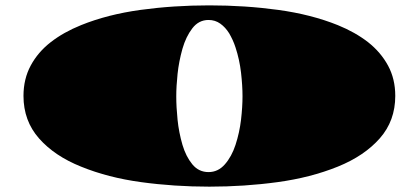

<svg xmlns="http://www.w3.org/2000/svg" viewBox="-20 -678 1583 726"><path d="M771.5 27.8Q638.7 27.8 513.7 10.7Q388.7 -6.3 286.6 -47.9Q186.5 -87.9 127.7 -154.5Q68.8 -221.2 68.8 -315.4Q68.8 -379.4 96.2 -430.2Q123.5 -481 171.9 -518.6Q220.2 -556.2 286.6 -583Q386.7 -623.5 511.5 -640.6Q636.2 -657.7 771.5 -657.7Q906.7 -657.7 1031.7 -640.6Q1156.7 -623.5 1257.3 -583Q1323.2 -556.2 1371.6 -518.6Q1419.9 -480.5 1447.3 -429.9Q1474.6 -379.4 1474.6 -315.4Q1474.6 -221.2 1416 -154.8Q1357.4 -88.4 1257.3 -47.9Q1154.3 -6.3 1029.3 10.7Q904.3 27.8 771.5 27.8ZM768.6 -27.3Q804.7 -27.3 830.3 -56.6Q856 -85.9 870.6 -130.4Q885.7 -176.8 891.4 -225.3Q897 -273.9 897 -314Q897 -354 891.4 -403.3Q885.7 -452.6 870.6 -498.5Q865.7 -513.7 859.6 -526.9Q853.5 -540 846.7 -551.8Q832.5 -574.7 813 -588.6Q793.5 -602.5 768.6 -602.5Q731.4 -602.5 707.3 -571Q683.1 -539.6 669.9 -493.7Q656.2 -444.8 651.4 -398.2Q646.5 -351.6 646.5 -314Q646.5 -272.9 651.4 -225.3Q656.2 -177.7 669.9 -130.4Q683.1 -85.9 707.3 -56.6Q731.4 -27.3 768.6 -27.3Z"/></svg>

Font: Asset
Style: Regular
Weight: 400
Version: Version 1.003; ttfautohint (v1.8.4.7-5d5b)